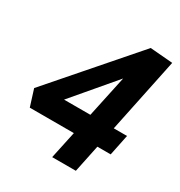

<svg xmlns="http://www.w3.org/2000/svg" viewBox="-160 -780 836 892"><g transform="rotate(30 258.5 -334.0)"><path d="M512 -658 375 0H248L366 -552L416 -558L113 -201L93 -259H500L477 -147H43L15 -236L391 -668Z"/></g></svg>

Font: Ysabeau Office ExtraBold
Style: Italic
Weight: 800
Italic angle: -12°
Designer: Christian Thalmann (Catharsis Fonts)
Version: Version 2.001;gftools[0.9.30]; featfreeze: tnum,lnum,ss02